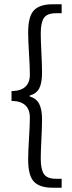

<svg xmlns="http://www.w3.org/2000/svg" viewBox="-20 -728 337 900"><path d="M227 152Q166 152 139 123.5Q112 95 112 20Q112 -17 116 -80Q120 -143 120 -176Q120 -254 34 -255V-301Q120 -302 120 -379Q120 -413 116 -476Q112 -539 112 -576Q112 -651 139 -679.5Q166 -708 227 -708H269V-666H242Q201 -666 186 -644Q171 -622 171 -571Q171 -542 174 -482.5Q177 -423 177 -387Q177 -339 164 -314Q151 -289 119 -280V-276Q150 -267 163.5 -241.5Q177 -216 177 -169Q177 -133 174 -73.5Q171 -14 171 15Q171 66 186 88Q201 110 242 110H269V152Z"/></svg>

Font: Assistant
Style: Regular
Weight: 400
Designer: Hebrew By Ben Nathan, Latin by Paul Hunt
Version: Version 2.001;PS 002.001;hotconv 1.0.88;makeotf.lib2.5.64775